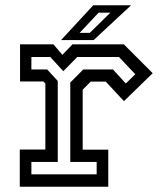

<svg xmlns="http://www.w3.org/2000/svg" viewBox="-20 -708 614 728"><path d="M55 0V-141H152V-391.5L144.5 -399H56V-540H182.5L216.5 -500L255 -540H449.5L559 -430.5L450 -324.5L381 -398.5H324L293.5 -368V-140.5H390.5V0ZM99 -47H346.5V-94H246.5V-395L295.5 -444.5H408.5L457 -391.5L493 -426.5L431 -492H273L220 -438L170.5 -492H99V-444.5H159L199 -401V-94H99ZM211.5 -556 333.5 -688H477L335 -556ZM282 -583.5H320.5L398.5 -660H354Z"/></svg>

Font: Tourney Medium
Style: Regular
Weight: 500
Designer: Tyler Finck
Foundry: Etcetera Type Co
Version: Version 1.015